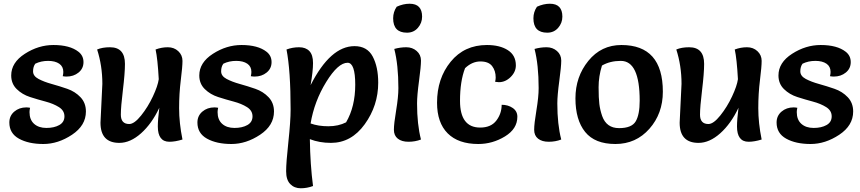

<svg xmlns="http://www.w3.org/2000/svg" viewBox="-20 -759 4603 1028"><path d="M141 -182Q138 -168 138 -159Q138 -118 162.5 -96Q187 -74 228.5 -74Q270 -74 297.5 -89.5Q325 -105 325 -136Q325 -167 295.5 -185.5Q266 -204 224.5 -215Q183 -226 141 -239.5Q99 -253 69.5 -282Q40 -311 40 -355Q40 -424 113 -471Q186 -518 266 -518Q354 -518 400 -482Q427 -461 427 -426.5Q427 -392 400.5 -370.5Q374 -349 336 -349Q328 -349 316 -351Q319 -364 319 -374Q319 -403 297 -418Q275 -433 237.5 -433Q200 -433 169 -418Q157 -402 157 -377Q157 -352 186 -336.5Q215 -321 256.5 -309.5Q298 -298 340 -283.5Q382 -269 411 -238.5Q440 -208 440 -162Q440 -87 365.5 -37.5Q291 12 212 12Q133 12 81.5 -16.5Q30 -45 30 -103Q30 -139 56.5 -161.5Q83 -184 121 -184Q129 -184 141 -182Z M518 -102 528 -310Q528 -407 500 -494Q528 -506 569 -506Q649 -506 649 -417Q649 -367 638 -276.5Q627 -186 627 -145Q627 -95 672 -95Q699 -95 735.5 -140.5Q772 -186 798.5 -242.5Q825 -299 830 -335Q824 -445 813 -494Q845 -506 878.5 -506Q912 -506 934.5 -485Q957 -464 957 -433Q957 -402 948 -330Q939 -258 939 -179.5Q939 -101 957 -12Q918 0 887 0Q825 0 825 -82Q825 -118 833 -182Q793 -97 735.5 -45.5Q678 6 619 6Q518 6 518 -102Z M1148 -182Q1145 -168 1145 -159Q1145 -118 1169.5 -96Q1194 -74 1235.5 -74Q1277 -74 1304.5 -89.5Q1332 -105 1332 -136Q1332 -167 1302.5 -185.5Q1273 -204 1231.5 -215Q1190 -226 1148 -239.5Q1106 -253 1076.5 -282Q1047 -311 1047 -355Q1047 -424 1120 -471Q1193 -518 1273 -518Q1361 -518 1407 -482Q1434 -461 1434 -426.5Q1434 -392 1407.5 -370.5Q1381 -349 1343 -349Q1335 -349 1323 -351Q1326 -364 1326 -374Q1326 -403 1304 -418Q1282 -433 1244.5 -433Q1207 -433 1176 -418Q1164 -402 1164 -377Q1164 -352 1193 -336.5Q1222 -321 1263.5 -309.5Q1305 -298 1347 -283.5Q1389 -269 1418 -238.5Q1447 -208 1447 -162Q1447 -87 1372.5 -37.5Q1298 12 1219 12Q1140 12 1088.5 -16.5Q1037 -45 1037 -103Q1037 -139 1063.5 -161.5Q1090 -184 1128 -184Q1136 -184 1148 -182Z M1643 -98Q1684 -83 1738 -83Q1792 -83 1833 -104Q1882 -188 1882 -305.5Q1882 -423 1841 -423Q1790 -423 1726.5 -320Q1663 -217 1643 -98ZM1643 -303Q1749 -512 1878 -512Q1946 -512 1975.5 -456.5Q2005 -401 2005 -316Q2005 -194 1933 -94Q1861 6 1752 6Q1690 6 1639 -14Q1641 123 1656 237Q1624 249 1590 249Q1556 249 1534 226.5Q1512 204 1512 158Q1512 112 1524 1Q1536 -110 1536 -173Q1536 -381 1514 -494Q1546 -506 1581.5 -506Q1617 -506 1636.5 -485.5Q1656 -465 1656 -421.5Q1656 -378 1643 -303Z M2091 -497Q2123 -506 2155.5 -506Q2188 -506 2211 -486Q2234 -466 2234 -434.5Q2234 -403 2223.5 -325.5Q2213 -248 2213 -205Q2213 -93 2234 -12Q2203 0 2167 0Q2131 0 2110 -16.5Q2089 -33 2089 -64.5Q2089 -96 2101 -168Q2113 -240 2113 -287Q2113 -412 2091 -497ZM2104 -723Q2139 -739 2173 -739Q2207 -739 2223.5 -721.5Q2240 -704 2240 -670Q2240 -636 2217.5 -610Q2195 -584 2159 -584Q2085 -584 2085 -661Q2085 -695 2104 -723Z M2541 12Q2434 12 2377 -45Q2320 -102 2320 -209Q2320 -339 2393 -428.5Q2466 -518 2587 -518Q2656 -518 2699 -490.5Q2742 -463 2742 -409Q2742 -374 2714 -346.5Q2686 -319 2651 -319Q2643 -319 2631 -321Q2634 -334 2634 -344Q2634 -380 2615 -405Q2596 -430 2552 -430Q2508 -430 2470 -394Q2443 -324 2443 -219Q2443 -76 2551 -76Q2609 -76 2637.5 -113.5Q2666 -151 2666 -198Q2700 -198 2725 -181Q2750 -164 2750 -134Q2750 -69 2683.5 -28.5Q2617 12 2541 12Z M2842 -497Q2874 -506 2906.5 -506Q2939 -506 2962 -486Q2985 -466 2985 -434.5Q2985 -403 2974.5 -325.5Q2964 -248 2964 -205Q2964 -93 2985 -12Q2954 0 2918 0Q2882 0 2861 -16.5Q2840 -33 2840 -64.5Q2840 -96 2852 -168Q2864 -240 2864 -287Q2864 -412 2842 -497ZM2855 -723Q2890 -739 2924 -739Q2958 -739 2974.5 -721.5Q2991 -704 2991 -670Q2991 -636 2968.5 -610Q2946 -584 2910 -584Q2836 -584 2836 -661Q2836 -695 2855 -723Z M3307 -518Q3529 -518 3529 -268Q3529 -151 3457 -69.5Q3385 12 3275 12Q3165 12 3113 -52.5Q3061 -117 3061 -232.5Q3061 -348 3130 -433Q3199 -518 3307 -518ZM3203 -408Q3185 -350 3185 -292Q3185 -234 3189 -202Q3193 -170 3204 -138Q3227 -73 3294.5 -73Q3362 -73 3383.5 -109Q3405 -145 3405 -220Q3405 -433 3304 -433Q3246 -433 3203 -408Z M3619 -102 3629 -310Q3629 -407 3601 -494Q3629 -506 3670 -506Q3750 -506 3750 -417Q3750 -367 3739 -276.5Q3728 -186 3728 -145Q3728 -95 3773 -95Q3800 -95 3836.5 -140.5Q3873 -186 3899.5 -242.5Q3926 -299 3931 -335Q3925 -445 3914 -494Q3946 -506 3979.5 -506Q4013 -506 4035.5 -485Q4058 -464 4058 -433Q4058 -402 4049 -330Q4040 -258 4040 -179.5Q4040 -101 4058 -12Q4019 0 3988 0Q3926 0 3926 -82Q3926 -118 3934 -182Q3894 -97 3836.5 -45.5Q3779 6 3720 6Q3619 6 3619 -102Z M4249 -182Q4246 -168 4246 -159Q4246 -118 4270.5 -96Q4295 -74 4336.5 -74Q4378 -74 4405.5 -89.5Q4433 -105 4433 -136Q4433 -167 4403.5 -185.5Q4374 -204 4332.5 -215Q4291 -226 4249 -239.5Q4207 -253 4177.5 -282Q4148 -311 4148 -355Q4148 -424 4221 -471Q4294 -518 4374 -518Q4462 -518 4508 -482Q4535 -461 4535 -426.5Q4535 -392 4508.5 -370.5Q4482 -349 4444 -349Q4436 -349 4424 -351Q4427 -364 4427 -374Q4427 -403 4405 -418Q4383 -433 4345.5 -433Q4308 -433 4277 -418Q4265 -402 4265 -377Q4265 -352 4294 -336.5Q4323 -321 4364.5 -309.5Q4406 -298 4448 -283.5Q4490 -269 4519 -238.5Q4548 -208 4548 -162Q4548 -87 4473.5 -37.5Q4399 12 4320 12Q4241 12 4189.5 -16.5Q4138 -45 4138 -103Q4138 -139 4164.5 -161.5Q4191 -184 4229 -184Q4237 -184 4249 -182Z"/></svg>

Font: Salsa
Style: Regular
Weight: 400
Designer: John Vargas Beltrn
Foundry: John Vargas Beltran
Version: Version 1.002